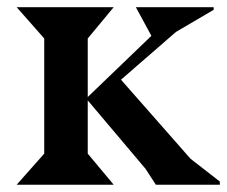

<svg xmlns="http://www.w3.org/2000/svg" viewBox="-20 -510 627 530"><path d="M293.9 0H25.9L102.1 -85.9V-403.8L25.9 -490.2H293.9L222.2 -403.8V-242.2L397.9 -411.1L355 -490.2H569.8V-482.9L465.8 -421.9L314 -290L505.9 -71.8L586.9 -8.8V0H410.2L381.8 -43.9L222.2 -232.9V-85.9Z"/></svg>

Font: Bluu Next
Style: Bold
Weight: 700
Designer: Jean-Baptiste Morizot, Igor Stepanchenko (Cyrillic)
Foundry: Igor Stepanchenko
Version: Version 1.005